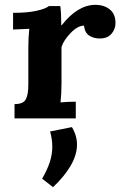

<svg xmlns="http://www.w3.org/2000/svg" viewBox="-20 -489 503 793"><path d="M34 0ZM457 -394Q457 -369 440.5 -349.5Q424 -330 392 -330Q367 -330 348.5 -342Q330 -354 327 -383Q301 -383 272 -353Q243 -323 234 -295V-146Q234 -103 230 -66Q260 -69 293 -69V0H40V-59Q76 -59 86.5 -78.5Q97 -98 97 -140V-293Q97 -334 101 -370L34 -367V-436Q94 -436 131.5 -444.5Q169 -453 182 -464H229Q233 -438 233 -385H235Q301 -469 374 -469Q410 -469 433.5 -450Q457 -431 457 -394ZM298 108Q298 151 271.5 196Q245 241 199 284L154 249Q176 211 186 179.5Q196 148 196 117Q196 87 187 54L277 36Q298 71 298 108Z"/></svg>

Font: Sumana
Style: Bold
Weight: 700
Designer: Cyreal, Alexei Vanyashin (Devanagari), Olga Karpushina (Latin)
Foundry: Cyreal
Version: Version 1.015;PS 001.015;hotconv 1.0.70;makeotf.lib2.5.58329